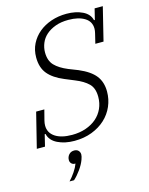

<svg xmlns="http://www.w3.org/2000/svg" viewBox="-136 -794 860 1110"><g transform="rotate(-15 293.5 -239.5)"><path d="M228 12Q171 12 128 -9Q85 -30 76 -70H71L54 0H5L57 -209H106L90 -147Q86 -131 86 -117Q86 -74 122.5 -49.5Q159 -25 224 -25Q269 -25 306.5 -38Q344 -51 370.5 -74Q397 -97 411.5 -129Q426 -161 426 -199Q426 -251 398.5 -278Q371 -305 321 -325L263 -349Q200 -375 169 -412.5Q138 -450 138 -511Q138 -556 156.5 -592.5Q175 -629 206.5 -655Q238 -681 280.5 -695.5Q323 -710 372 -710Q427 -710 467.5 -690.5Q508 -671 517 -633H522L538 -698H587L538 -499H489L503 -557Q507 -573 507 -585Q507 -628 470.5 -650.5Q434 -673 374 -673Q329 -673 295.5 -660.5Q262 -648 239.5 -628Q217 -608 206 -581Q195 -554 195 -526Q195 -476 222 -448Q249 -420 300 -399L356 -377Q424 -348 453.5 -310Q483 -272 483 -215Q483 -169 465 -127.5Q447 -86 413.5 -55Q380 -24 333 -6Q286 12 228 12ZM139 231Q158 211 174.5 186.5Q191 162 199 140H197Q183 140 175 131.5Q167 123 167 111Q167 92 179 78.5Q191 65 211 65Q227 65 236 74.5Q245 84 245 98Q245 109 238 128Q228 155 208 183Q188 211 166 231H139Z"/></g></svg>

Font: IBM Plex Serif Light
Style: Italic
Weight: 300
Italic angle: -14°
Designer: Mike Abbink, Paul van der Laan, Pieter van Rosmalen
Foundry: Bold Monday
Version: Version 3.001